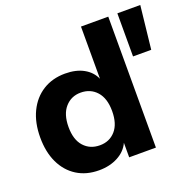

<svg xmlns="http://www.w3.org/2000/svg" viewBox="-128 -851 1000 992"><g transform="rotate(-20 372.0 -355.0)"><path d="M421 0V-80Q402 -38 357 -14Q312 10 253 10Q183 10 131.5 -22.5Q80 -55 52 -114Q24 -173 24 -253Q24 -334 53 -394Q82 -454 134.5 -487Q187 -520 257 -520Q317 -520 358.5 -497Q400 -474 418 -433V-720H568V0ZM301 -110Q354 -110 387 -147.5Q420 -185 420 -255Q420 -325 386.5 -362.5Q353 -400 299 -400Q247 -400 213.5 -362Q180 -324 180 -254Q180 -184 213.5 -147Q247 -110 301 -110ZM718 -483H618V-720H744Z"/></g></svg>

Font: Instrument Sans
Style: Bold
Weight: 700
Designer: Rodrigo Fuenzalida
Foundry: fragTYPE
Version: Version 1.000; ttfautohint (v1.8.4.7-5d5b);gftools[0.9.28]